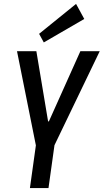

<svg xmlns="http://www.w3.org/2000/svg" viewBox="-20 -962 530 982"><path d="M67 -700H166L226 -341H230L391 -700H490L257 -216H164ZM169 -258H264L228 0H133ZM411 -865 204 -745 180 -789 369 -942Z"/></svg>

Font: Pathway Extreme Condensed Medium
Style: Italic
Weight: 500
Width: 3
Italic angle: -8°
Version: Version 1.001;gftools[0.9.26]